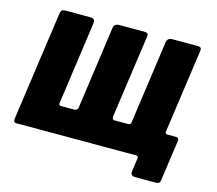

<svg xmlns="http://www.w3.org/2000/svg" viewBox="-119 -892 1322 1172"><g transform="rotate(15 542.0 -306.0)"><path d="M42 0Q23 0 26 -23L124 -717Q126 -730 132 -736Q138 -742 154 -742H311Q344 -742 340 -713L266 -187Q264 -172 280 -172H360Q383 -172 386 -191L459 -713Q463 -742 496 -742H653Q669 -742 674 -736Q679 -730 677 -717L603 -195Q600 -172 619 -172H703Q719 -172 721 -187L795 -713Q799 -742 832 -742H989Q1005 -742 1010 -736Q1015 -730 1013 -717L915 -23Q912 0 893 0ZM830 130Q797 130 801 101L813 15Q815 0 799 0H735L938 -187Q936 -172 952 -172H1007Q1026 -172 1023 -149L987 105Q986 118 979.5 124Q973 130 957 130Z"/></g></svg>

Font: Libre Franklin Black
Style: Italic
Weight: 900
Italic angle: -8°
Designer: Pablo Impallari, Rodrigo Fuenzalida, Nhung Nguyen
Foundry: Impallari Type
Version: Version 3.000